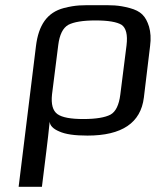

<svg xmlns="http://www.w3.org/2000/svg" viewBox="-20 -514 619 742"><path d="M172 -44C173 -29 185 -16 209 -6C233 5 269 10 318 10C451 10 524 -39 536 -137L560 -336C564 -365 562 -390 556 -411C543 -452 525 -471 481 -483C435 -495 414 -494 355 -494C295 -494 275 -495 227 -483C162 -466 129 -417 119 -336L52 208H142L159 71C162 50 170 -23 172 -44ZM445 -149C440 -108 427 -82 407 -71C386 -60 351 -54 302 -54C254 -54 220 -60 202 -73C184 -86 177 -111 181 -149L205 -339C210 -380 223 -406 244 -418C265 -429 300 -435 349 -435C399 -435 432 -429 450 -418C467 -406 474 -380 469 -339Z"/></svg>

Font: Gamestation Text
Style: Italic
Weight: 400
Designer: Jonas Hecksher
Foundry: Jonas Hecksher, Playtypeª, e-types AS
Version: Version 1.003